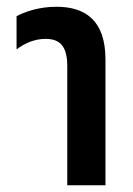

<svg xmlns="http://www.w3.org/2000/svg" viewBox="-20 -548 393 568"><path d="M179 0H292V-372C292 -488 232 -528 147 -528C93 -528 51 -512 29 -500V-402C53 -420 82 -433 115 -433C160 -433 179 -408 179 -352Z"/></svg>

Font: Noto Sans Thai UI ExtCond SemBd
Style: Regular
Weight: 600
Width: 2
Designer: Monotype Design Team
Foundry: Monotype Imaging Inc.
Version: Version 2.000